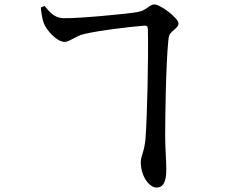

<svg xmlns="http://www.w3.org/2000/svg" viewBox="-20 -794 1040 866"><path d="M647 -659C650 -546 644 -259 636 -166C631 -110 615 -89 615 -63C615 6 657 52 685 52C717 52 730 26 730 -29C730 -73 725 -125 725 -182C725 -254 728 -500 739 -609C741 -635 746 -643 759 -654C774 -667 785 -675 785 -689C785 -711 705 -774 676 -774C654 -774 642 -747 602 -740C556 -731 326 -710 266 -712C225 -713 205 -739 181 -767L164 -760C166 -740 170 -709 177 -691C188 -660 235 -605 272 -605C293 -605 323 -632 357 -640C433 -658 568 -673 627 -678C642 -680 647 -676 647 -659Z"/></svg>

Font: Noto Serif HK SemiBold
Style: Regular
Weight: 600
Designer: Ryoko NISHIZUKA 西塚涼子 (kana & ideographs); Frank Grießhammer (Latin, Greek & Cyrillic); Wenlong ZHANG 张文龙 (bopomofo); San
Foundry: Adobe
Version: Version 2.001;hotconv 1.1.0;makeotfexe 2.6.0